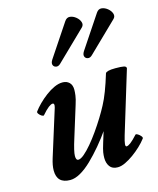

<svg xmlns="http://www.w3.org/2000/svg" viewBox="-107 -766 703 855"><g transform="rotate(-15 244.5 -338.5)"><path d="M111 13Q50 13 50 -47Q50 -59 52.5 -72.5Q55 -86 60 -102L127 -316Q130 -327 128.5 -331.5Q127 -336 122 -336Q115 -336 103 -327Q91 -318 72 -296Q69 -293 61.5 -297.5Q54 -302 49 -309Q44 -316 47 -320Q58 -335 74.5 -351.5Q91 -368 111 -383Q131 -398 151 -407Q171 -416 189 -416Q208 -416 220 -404.5Q232 -393 232 -371Q232 -360 230 -344.5Q228 -329 220 -304L176 -162Q167 -134 162.5 -114.5Q158 -95 158 -85Q158 -65 169 -65Q180 -65 196.5 -79Q213 -93 232 -115.5Q251 -138 270 -165Q289 -192 306 -219.5Q323 -247 335 -270Q348 -294 361 -328Q374 -362 387 -405Q389 -410 400 -413Q411 -416 433 -416Q461 -416 472 -413.5Q483 -411 483 -403L396 -117Q388 -90 387 -78.5Q386 -67 392 -67Q399 -67 411 -76Q423 -85 443 -107Q446 -110 454 -105Q462 -100 467.5 -93Q473 -86 470 -82Q458 -66 440.5 -49.5Q423 -33 403.5 -19Q384 -5 365 4Q346 13 330 13Q305 13 293.5 -3Q282 -19 282 -43Q282 -55 284 -68Q286 -81 295 -110L316 -178V-167Q291 -131 264 -99Q237 -67 210.5 -41.5Q184 -16 158.5 -1.5Q133 13 111 13ZM201 -499Q191 -489 180.5 -491Q170 -493 166.5 -502.5Q163 -512 172 -526L272 -676Q282 -691 296.5 -689.5Q311 -688 324 -677.5Q337 -667 341.5 -653.5Q346 -640 336 -630ZM347 -499Q337 -489 326.5 -491Q316 -493 312.5 -502.5Q309 -512 318 -526L418 -676Q428 -691 442.5 -689.5Q457 -688 470 -677.5Q483 -667 487.5 -653.5Q492 -640 482 -630Z"/></g></svg>

Font: Junicode VF
Style: Italic
Weight: 400
Italic angle: -11°
Designer: Peter S. Baker
Version: Version 2.209